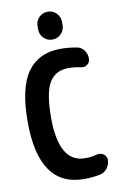

<svg xmlns="http://www.w3.org/2000/svg" viewBox="-104 -1019 707 1088"><g transform="rotate(-10 250.0 -475.0)"><path d="M179.7 -889.6Q179.7 -918.9 200.2 -939.5Q220.7 -960 250 -960Q279.3 -960 299.8 -939.5Q320.3 -918.9 320.3 -889.6V-870.1Q320.3 -840.8 299.8 -820.3Q279.3 -799.8 250 -799.8Q220.7 -799.8 200.2 -820.3Q179.7 -840.8 179.7 -870.1ZM384.8 -114.3Q404.3 -120.1 422.4 -107.9Q440.4 -95.7 440.4 -75.2Q440.4 -47.9 423.8 -25.9Q407.2 -3.9 380.9 1Q335.9 9.8 290 9.8Q30.3 9.8 30.3 -365.2Q30.3 -560.5 94.7 -650.4Q159.2 -740.2 285.2 -740.2Q332 -740.2 378.9 -731.4Q404.3 -726.6 419.4 -705.6Q434.6 -684.6 434.6 -658.2Q434.6 -636.7 418 -624.5Q401.4 -612.3 380.9 -617.2Q347.7 -625 309.6 -625Q235.4 -625 200.2 -566.4Q165 -507.8 165 -365.2Q165 -105.5 315.4 -105.5Q353.5 -105.5 384.8 -114.3Z"/></g></svg>

Font: Rounded-X Mgen+ 2m bold
Style: Bold
Weight: 700
Designer: [Source Han Sans]
Ryoko NISHIZUKA  (kana & ideographs); Paul D. Hunt (Latin, Greek & Cyrillic); Wenlong ZHANG  (bopomofo
Version: Version 1.059.20150602